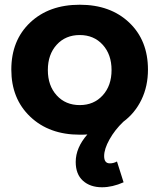

<svg xmlns="http://www.w3.org/2000/svg" viewBox="-20 -563 673 811"><path d="M501 -48.8Q464.8 -14.2 442.4 26.1Q419.9 66.4 419.9 96.2Q419.9 127 443.8 127Q460 127 474.1 119.1L502 207Q454.6 228 411.1 228Q360.8 228 330.3 200.4Q299.8 172.9 299.8 121.1Q299.8 61 349.1 4.9Q339.4 5.9 316.9 5.9Q187.5 5.9 107.7 -70.1Q27.8 -146 27.8 -269Q27.8 -392.6 107.4 -467.8Q187 -543 316.9 -543Q446.3 -543 525.6 -467.8Q605 -392.6 605 -269Q605 -198.7 577.6 -142.1Q550.3 -85.4 501 -48.8ZM316.9 -119.1Q376.5 -119.1 413.8 -160.2Q451.2 -201.2 451.2 -267.1Q451.2 -333 413.8 -374Q376.5 -415 316.9 -415Q256.8 -415 219.5 -374Q182.1 -333 182.1 -267.1Q182.1 -201.2 219.5 -160.2Q256.8 -119.1 316.9 -119.1Z"/></svg>

Font: Montserrat arm SemiBold
Style: Regular
Weight: 600
Designer: Julieta Ulanovsky
Foundry: Julieta Ulanovsky
Version: Version 6.000;PS 006.000;hotconv 1.0.88;makeotf.lib2.5.64775